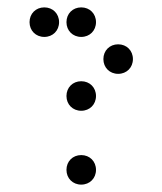

<svg xmlns="http://www.w3.org/2000/svg" viewBox="-20 -510 440 520"><path d="M100 -410C123 -410 140 -427 140 -450C140 -473 123 -490 100 -490C77 -490 60 -473 60 -450C60 -427 77 -410 100 -410ZM200 -410C223 -410 240 -427 240 -450C240 -473 223 -490 200 -490C177 -490 160 -473 160 -450C160 -427 177 -410 200 -410ZM300 -310C323 -310 340 -327 340 -350C340 -373 323 -390 300 -390C277 -390 260 -373 260 -350C260 -327 277 -310 300 -310ZM200 -210C223 -210 240 -227 240 -250C240 -273 223 -290 200 -290C177 -290 160 -273 160 -250C160 -227 177 -210 200 -210ZM200 -10C223 -10 240 -27 240 -50C240 -73 223 -90 200 -90C177 -90 160 -73 160 -50C160 -27 177 -10 200 -10Z"/></svg>

Font: TINY 5x3 80
Style: Regular
Weight: 200
Designer: Jack Halten Fahnestock
Foundry: Velvetyne Type Foundry
Version: Version 1.002;hotconv 1.0.109;makeotfexe 2.5.65596